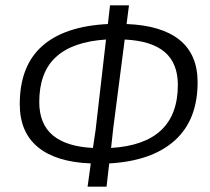

<svg xmlns="http://www.w3.org/2000/svg" viewBox="-20 -682 788 719"><path d="M389 -70 379 17H308L320 -70Q190 -75 122 -131Q54 -187 54 -292Q54 -435 138 -509.5Q222 -584 384 -592L392 -662H463L454 -592Q585 -587 652.5 -532.5Q720 -478 720 -374Q720 -233 634.5 -156Q549 -79 389 -70ZM646 -364Q646 -445 597 -487Q548 -529 447 -534L404 -201L396 -128Q646 -143 646 -364ZM328 -128 338 -195 377 -534Q252 -526 189.5 -468.5Q127 -411 127 -300Q127 -218 177.5 -175.5Q228 -133 328 -128Z"/></svg>

Font: Alegreya Sans SC
Style: Italic
Weight: 400
Italic angle: -7°
Designer: Juan Pablo del Peral
Foundry: Huerta Tipografica
Version: Version 2.008; ttfautohint (v1.6)